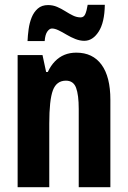

<svg xmlns="http://www.w3.org/2000/svg" viewBox="-20 -775 529 795"><path d="M296 -557Q364 -557 400.5 -507Q437 -457 437 -362V0H306V-324Q306 -382 295 -411.5Q284 -441 253 -441Q214 -441 199 -401Q184 -361 184 -263V0H53V-547H156L171 -477H178Q190 -503 207.5 -521Q225 -539 247 -548Q269 -557 296 -557ZM414 -755Q413 -682 388.5 -644Q364 -606 329 -606Q311 -606 292 -613.5Q273 -621 255.5 -631.5Q238 -642 222.5 -649.5Q207 -657 195 -657Q185 -657 176 -644.5Q167 -632 165 -605H94Q95 -628 98.5 -654Q102 -680 111 -702.5Q120 -725 136.5 -739.5Q153 -754 179 -754Q199 -754 216.5 -746.5Q234 -739 250.5 -728.5Q267 -718 282.5 -710.5Q298 -703 314 -703Q327 -703 333 -716.5Q339 -730 343 -755Z"/></svg>

Font: Noto Sans Display ExtraCondensed
Style: Bold
Weight: 700
Width: 2
Designer: Monotype Design Team
Foundry: Monotype Imaging Inc.
Version: Version 2.003